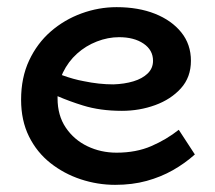

<svg xmlns="http://www.w3.org/2000/svg" viewBox="-20 -503 601 537"><path d="M302 14Q253 14 206 -1.5Q159 -17 121 -47Q83 -77 61 -121.5Q39 -166 39 -224Q39 -286 61.5 -334Q84 -382 122 -415Q160 -448 208 -465.5Q256 -483 306 -483Q367 -483 413.5 -464.5Q460 -446 487 -412.5Q514 -379 514 -333Q514 -287 486 -256Q458 -225 414 -209Q370 -193 321 -193Q260 -193 212 -208Q176 -219 141 -234Q141 -231 141 -228Q141 -180 164 -146Q187 -112 224.5 -94Q262 -76 306 -76Q361 -76 403.5 -94.5Q446 -113 480 -140L525 -71Q497 -46 463.5 -27Q430 -8 390 3Q350 14 302 14ZM153 -293Q186 -281 214 -276Q257 -267 297 -267Q328 -268 353 -275.5Q378 -283 393 -297.5Q408 -312 408 -333Q408 -363 381.5 -381Q355 -399 313 -399Q282 -399 251 -387Q220 -375 195.5 -353Q171 -331 156 -300Q154 -296 153 -293Z"/></svg>

Font: BioRhyme ExtraBold Medium
Style: Regular
Weight: 500
Version: Version 1.600;gftools[0.9.33]